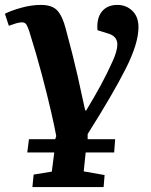

<svg xmlns="http://www.w3.org/2000/svg" viewBox="-33 -546 613 782"><path d="M99 216 104 165 178 153 188 75H78L85 21H192L196 8Q190 -26 175 -91.5Q160 -157 137.5 -242Q115 -327 86 -419Q80 -437 74.5 -446Q69 -455 56 -455Q46 -455 32.5 -451Q19 -447 3 -441L-13 -490Q10 -502 52 -514Q94 -526 134 -526Q180 -526 201 -502.5Q222 -479 235 -428Q265 -317 283 -237.5Q301 -158 314 -96H318Q352 -152 377.5 -199Q403 -246 425 -295Q445 -338 445 -366Q444 -398 409 -409L364 -423Q360 -472 382 -499Q404 -526 445 -526Q481 -526 506 -502Q531 -478 531 -435Q531 -369 479 -266Q427 -163 324 0V21H436L432 75H316L308 152L393 167L389 216Z"/></svg>

Font: Literata 36pt
Style: Bold Italic
Weight: 700
Italic angle: -2°
Designer: Latin by Veronika Burian and Jose Scaglione. Greek by Irene Vlachou. Cyrillic by Vera Evstafieva
Foundry: TypeTogether
Version: Version 3.002